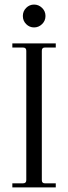

<svg xmlns="http://www.w3.org/2000/svg" viewBox="-20 -820 298 840"><path d="M164 -714.5Q149 -700 129 -700Q109 -700 94.5 -714.5Q80 -729 80 -750Q80 -771 94.5 -785.5Q109 -800 129 -800Q149 -800 164 -785.5Q179 -771 179 -750Q179 -729 164 -714.5ZM34 0V-18H81Q95 -18 95 -32V-598Q95 -612 81 -612H34V-630H224V-612H176Q163 -612 163 -598V-32Q163 -18 176 -18H224V0Z"/></svg>

Font: Arapey Thin
Style: Regular
Weight: 100
Designer: Eduardo Rodriguez Tunni
Foundry: Eduardo Rodriguez Tunni
Version: Version 4.000;hotconv 1.0.109;makeotfexe 2.5.65596